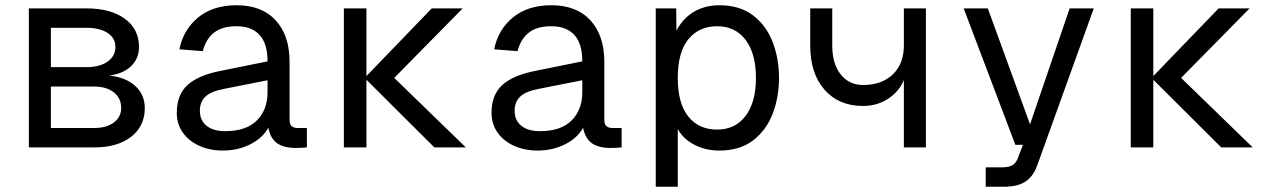

<svg xmlns="http://www.w3.org/2000/svg" viewBox="-20 -562 4840 732"><path d="M90 0V-530H310Q402 -530 456 -490.5Q510 -451 510 -383Q510 -339 480 -310Q450 -281 397 -274Q460 -267 496 -234Q532 -201 532 -150Q532 -81 480 -40.5Q428 0 339 0ZM174 -306H310Q360 -306 390 -327Q420 -348 420 -383Q420 -417 390 -436.5Q360 -456 310 -456H174ZM174 -74H339Q386 -74 414 -95Q442 -116 442 -150Q442 -188 414 -210Q386 -232 339 -232H174Z M830 12Q780 12 740 -6Q700 -24 677 -56.5Q654 -89 654 -132Q654 -200 694.5 -237.5Q735 -275 822 -292L1000 -328Q1000 -396 969.5 -429Q939 -462 882 -462Q827 -462 796 -437.5Q765 -413 753 -367L664 -374Q679 -449 735.5 -495.5Q792 -542 882 -542Q978 -542 1031 -484.5Q1084 -427 1084 -326V-106Q1084 -88 1092 -81Q1100 -74 1116 -74H1150V0Q1134 2 1106 2Q1062 2 1036.5 -16Q1011 -34 1003 -75Q982 -36 934.5 -12Q887 12 830 12ZM838 -62Q919 -62 959.5 -103Q1000 -144 1000 -210V-256L838 -224Q784 -214 763 -193.5Q742 -173 742 -140Q742 -103 767.5 -82.5Q793 -62 838 -62Z M1291 0V-530H1377V-272L1626 -530H1744L1483 -265L1756 0H1636L1377 -258V0Z M2030 12Q1980 12 1940 -6Q1900 -24 1877 -56.5Q1854 -89 1854 -132Q1854 -200 1894.5 -237.5Q1935 -275 2022 -292L2200 -328Q2200 -396 2169.5 -429Q2139 -462 2082 -462Q2027 -462 1996 -437.5Q1965 -413 1953 -367L1864 -374Q1879 -449 1935.5 -495.5Q1992 -542 2082 -542Q2178 -542 2231 -484.5Q2284 -427 2284 -326V-106Q2284 -88 2292 -81Q2300 -74 2316 -74H2350V0Q2334 2 2306 2Q2262 2 2236.5 -16Q2211 -34 2203 -75Q2182 -36 2134.5 -12Q2087 12 2030 12ZM2038 -62Q2119 -62 2159.5 -103Q2200 -144 2200 -210V-256L2038 -224Q1984 -214 1963 -193.5Q1942 -173 1942 -140Q1942 -103 1967.5 -82.5Q1993 -62 2038 -62Z M2480 150V-530H2558L2559 -445Q2583 -492 2625.5 -517Q2668 -542 2722 -542Q2801 -542 2851.5 -503Q2902 -464 2926 -401Q2950 -338 2950 -265Q2950 -192 2926 -129Q2902 -66 2851.5 -27Q2801 12 2722 12Q2670 12 2627.5 -10Q2585 -32 2564 -70V150ZM2714 -68Q2783 -68 2822.5 -120Q2862 -172 2862 -265Q2862 -358 2822.5 -410Q2783 -462 2714 -462Q2645 -462 2604.5 -412.5Q2564 -363 2564 -265Q2564 -168 2604 -118Q2644 -68 2714 -68Z M3426 0V-257Q3408 -213 3366 -185.5Q3324 -158 3270 -158Q3178 -158 3123.5 -220Q3069 -282 3069 -388V-530H3153V-388Q3153 -319 3185 -278.5Q3217 -238 3270 -238Q3342 -238 3384 -278.5Q3426 -319 3426 -389V-530H3510V0Z M3738 150V76H3799Q3827 76 3840.5 67.5Q3854 59 3861 40L3880 -10H3851L3654 -530H3746L3907 -88L4058 -530H4150L3935 67Q3920 110 3890 130Q3860 150 3807 150Z M4291 0V-530H4377V-272L4626 -530H4744L4483 -265L4756 0H4636L4377 -258V0Z"/></svg>

Font: Geist Mono
Style: Regular
Weight: 400
Monospace: yes
Designer: Basement.studio, Andrés Briganti, Mateo Zaragoza
Foundry: Basement.studio, Vercel, Andrés Briganti, Guido Ferreyra, Mateo Zaragoza
Version: Version 1.500; ttfautohint (v1.8.4.7-5d5b)